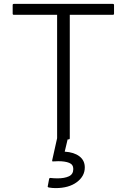

<svg xmlns="http://www.w3.org/2000/svg" viewBox="-20 -795 650 985"><path d="M51 -719Q45 -719 45 -725V-769Q45 -775 51 -775H559Q565 -775 565 -769V-725Q565 -719 559 -719H338V-86Q338 -80 332 -80H327L312 -17Q360 -14 387.5 7Q415 28 415 64Q415 109 374 139.5Q333 170 265 170Q248 170 231 167Q223 165 225 160L232 123Q234 117 239 118Q248 119 257.5 119.5Q267 120 275 120Q311 120 333.5 109.5Q356 99 356 72Q356 49 335 40.5Q314 32 279 32Q273 32 267 32.5Q261 33 254 33Q246 35 248 26L273 -86Q273 -86 273 -86V-719Z"/></svg>

Font: Gowun Dodum
Style: Regular
Weight: 400
Designer: Yanghee Ryu
Foundry: Yanghee Ryu
Version: Version 2.000